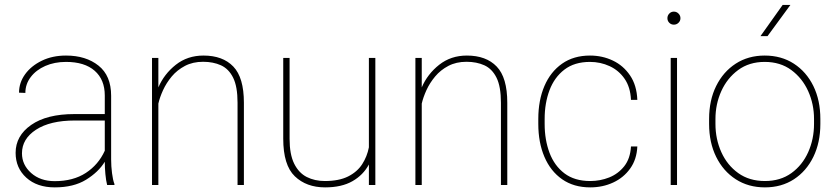

<svg xmlns="http://www.w3.org/2000/svg" viewBox="-20 -769 3474 798"><path d="M425.3 0Q420.4 -19 418 -45.7Q415.5 -72.3 415.5 -96.7Q389.2 -53.7 337.6 -22Q286.1 9.8 207.5 9.8Q133.8 9.8 89.4 -30.5Q44.9 -70.8 44.9 -133.8Q44.9 -204.6 109.6 -249.8Q174.3 -294.9 289.1 -294.9H415.5V-372.1Q415.5 -438 373.5 -474.9Q331.5 -511.7 254.4 -511.7Q206.5 -511.7 168.2 -494.9Q129.9 -478 107.7 -448.7Q85.4 -419.4 85.4 -382.8L59.1 -383.8Q59.1 -425.3 84.2 -460.2Q109.4 -495.1 153.6 -516.6Q197.8 -538.1 254.4 -538.1Q336.9 -538.1 389.4 -496.3Q441.9 -454.6 441.9 -371.1V-106.4Q441.9 -78.1 445.6 -49.3Q449.2 -20.5 455.6 -4.4V0ZM207.5 -16.1Q284.2 -16.1 336.7 -50.3Q389.2 -84.5 415.5 -142.6V-268.1H290.5Q188.5 -268.1 129.9 -230Q71.3 -191.9 71.3 -131.8Q71.3 -84 109.4 -50Q147.5 -16.1 207.5 -16.1Z M824.2 -512.2Q781.2 -512.2 748.8 -495.1Q716.3 -478 693.8 -451.2Q671.4 -424.3 657.7 -394.3Q644 -364.3 638.2 -338.4V0H611.8V-528.3H638.2V-405.8Q662.1 -461.4 710.7 -499.8Q759.3 -538.1 825.7 -538.1Q905.8 -538.1 949.7 -492.4Q993.7 -446.8 993.7 -341.8V0H967.3V-341.8Q967.3 -409.2 949 -446Q930.7 -482.9 898.4 -497.6Q866.2 -512.2 824.2 -512.2Z M1513.2 0V-85.4Q1489.7 -41.5 1444.8 -15.9Q1399.9 9.8 1331.1 9.8Q1253.4 9.8 1205.3 -36.4Q1157.2 -82.5 1157.2 -192.9V-528.3H1183.6V-191.9Q1183.6 -127.4 1202.6 -88.9Q1221.7 -50.3 1254.9 -33.4Q1288.1 -16.6 1330.1 -16.6Q1388.7 -16.6 1426.8 -35.6Q1464.8 -54.7 1485.4 -86.7Q1505.9 -118.7 1513.2 -156.7V-528.3H1540V0Z M1918.9 -512.2Q1876 -512.2 1843.5 -495.1Q1811 -478 1788.6 -451.2Q1766.1 -424.3 1752.4 -394.3Q1738.8 -364.3 1732.9 -338.4V0H1706.5V-528.3H1732.9V-405.8Q1756.8 -461.4 1805.4 -499.8Q1854 -538.1 1920.4 -538.1Q2000.5 -538.1 2044.4 -492.4Q2088.4 -446.8 2088.4 -341.8V0H2062V-341.8Q2062 -409.2 2043.7 -446Q2025.4 -482.9 1993.2 -497.6Q1960.9 -512.2 1918.9 -512.2Z M2433.1 -16.6Q2474.6 -16.6 2512 -31.5Q2549.3 -46.4 2574.5 -78.1Q2599.6 -109.9 2602.5 -160.2H2628.9Q2626.5 -106.4 2599.1 -68.4Q2571.8 -30.3 2528.3 -10.3Q2484.9 9.8 2433.1 9.8Q2364.7 9.8 2316.4 -23.9Q2268.1 -57.6 2242.7 -117.2Q2217.3 -176.8 2217.3 -253.9V-274.4Q2217.3 -352.1 2242.7 -411.4Q2268.1 -470.7 2316.2 -504.4Q2364.3 -538.1 2432.1 -538.1Q2483.4 -538.1 2527.1 -517.3Q2570.8 -496.6 2598.6 -455.6Q2626.5 -414.6 2628.9 -354H2602.5Q2600.1 -406.7 2575.9 -441.7Q2551.8 -476.6 2513.7 -494.1Q2475.6 -511.7 2432.1 -511.7Q2367.7 -511.7 2325.9 -479.7Q2284.2 -447.8 2263.9 -394Q2243.7 -340.3 2243.7 -274.4V-253.9Q2243.7 -188 2263.9 -134Q2284.2 -80.1 2326.2 -48.3Q2368.2 -16.6 2433.1 -16.6Z M2753.9 -693.4Q2753.9 -704.6 2761.7 -712.6Q2769.5 -720.7 2780.8 -720.7Q2792 -720.7 2800 -712.6Q2808.1 -704.6 2808.1 -693.4Q2808.1 -682.1 2800 -674.3Q2792 -666.5 2780.8 -666.5Q2769.5 -666.5 2761.7 -674.3Q2753.9 -682.1 2753.9 -693.4ZM2793.9 -528.3V0H2767.6V-528.3Z M2927.2 -253.9V-274.4Q2927.2 -352.1 2956.5 -411.4Q2985.8 -470.7 3037.8 -504.4Q3089.8 -538.1 3158.2 -538.1Q3227.5 -538.1 3279.5 -504.4Q3331.5 -470.7 3360.6 -411.4Q3389.6 -352.1 3389.6 -274.4V-253.9Q3389.6 -176.8 3360.6 -117.2Q3331.5 -57.6 3279.8 -23.9Q3228 9.8 3159.2 9.8Q3090.3 9.8 3038.1 -23.9Q2985.8 -57.6 2956.5 -117.2Q2927.2 -176.8 2927.2 -253.9ZM2953.6 -274.4V-253.9Q2953.6 -190.9 2978 -136.7Q3002.4 -82.5 3048.3 -49.6Q3094.2 -16.6 3159.2 -16.6Q3223.6 -16.6 3269.3 -49.6Q3314.9 -82.5 3339.1 -136.7Q3363.3 -190.9 3363.3 -253.9V-274.4Q3363.3 -336.4 3338.9 -390.4Q3314.5 -444.3 3268.8 -478Q3223.1 -511.7 3158.2 -511.7Q3093.8 -511.7 3048.1 -478Q3002.4 -444.3 2978 -390.4Q2953.6 -336.4 2953.6 -274.4ZM3140.6 -618.7 3232.9 -748.5H3265.1L3169.9 -618.7Z"/></svg>

Font: Vazirmatn RD Thin
Style: Regular
Weight: 100
Designer: Saber Rastikerdar
Foundry: Saber Rastikerdar
Version: Version 32.102